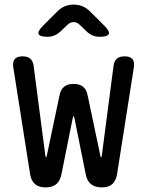

<svg xmlns="http://www.w3.org/2000/svg" viewBox="-20 -805 640 835"><path d="M178 10Q149 10 132.5 -4Q116 -18 111 -47L38 -511Q34 -536 44 -548Q54 -560 78 -560Q100 -560 111.5 -550Q123 -540 126 -520L177 -130Q179 -120 180.5 -120Q182 -120 184 -130L239 -391Q244 -416 259 -428Q274 -440 300 -440Q326 -440 341 -428Q356 -416 361 -391L416 -130Q418 -120 419.5 -120Q421 -120 423 -130L474 -520Q477 -540 488.5 -550Q500 -560 522 -560Q546 -560 556 -548Q566 -536 562 -511L489 -47Q484 -18 468 -4Q452 10 423 10Q394 10 376.5 -3.5Q359 -17 353 -46L304 -290Q302 -300 300 -300Q298 -300 296 -290L247 -46Q241 -17 224 -3.5Q207 10 178 10ZM186 -645Q153 -645 148 -657Q143 -669 166 -692L229 -755Q244 -770 261.5 -777.5Q279 -785 300 -785Q321 -785 339 -777.5Q357 -770 372 -755L434 -693Q458 -669 453 -657Q448 -645 414 -645Q397 -645 382.5 -651Q368 -657 356 -669L329 -695Q315 -709 300 -709Q285 -709 271 -695L243 -668Q231 -657 217 -651Q203 -645 186 -645Z"/></svg>

Font: Maple Mono
Style: Regular
Weight: 400
Monospace: yes
Designer: subframe7536
Version: Version 7.300